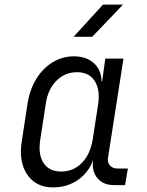

<svg xmlns="http://www.w3.org/2000/svg" viewBox="-20 -805 640 835"><path d="M300 -645 428 -785H515L381 -645ZM210 10Q136 10 98 -46.5Q60 -103 75 -193L100 -356Q110 -417 138.5 -463Q167 -509 209.5 -534.5Q252 -560 301 -560Q356 -560 388.5 -530Q421 -500 422 -450H424L438 -550H517L450 -121Q446 -99 458 -85.5Q470 -72 491 -72H536L524 0H476Q428 0 403 -31Q378 -62 385 -110Q366 -55 319 -22.5Q272 10 210 10ZM246 -59Q299 -59 335.5 -96Q372 -133 383 -197L407 -353Q416 -416 391.5 -453.5Q367 -491 315 -491Q262 -491 225 -453.5Q188 -416 179 -353L155 -197Q145 -133 169.5 -96Q194 -59 246 -59Z"/></svg>

Font: JetBrains Mono NL Light
Style: Italic
Weight: 300
Italic angle: -9°
Designer: Philipp Nurullin, Konstantin Bulenkov
Foundry: JetBrains
Version: Version 2.304; ttfautohint (v1.8.4.7-5d5b)